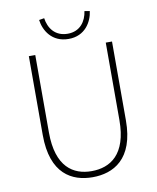

<svg xmlns="http://www.w3.org/2000/svg" viewBox="-99 -999 892 1089"><g transform="rotate(-10 347.0 -455.0)"><path d="M346 13C464 13 587 -47 587 -272V-726H551V-280C551 -81 453 -22 346 -22C241 -22 145 -81 145 -280V-726H108V-272C108 -47 228 13 346 13ZM348 -783C443 -783 485 -857 493 -918L463 -923C455 -866 420 -813 348 -813C274 -813 239 -866 231 -923L201 -918C209 -857 251 -783 348 -783Z"/></g></svg>

Font: Genne Gothic ExtraLight
Style: Regular
Weight: 250
Designer: Ryoko NISHIZUKA (kana & ideographs); Paul D. Hunt (Latin, Greek & Cyrillic); Wenlong ZHANG (bopomofo); Sandoll Communica
Foundry: Adobe Systems Incorporated
Version: Version 1.004;PS 1.004;hotconv 16.6.51;makeotf.lib2.5.65220